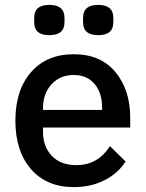

<svg xmlns="http://www.w3.org/2000/svg" viewBox="-20 -754 596 786"><path d="M282 12Q171 12 107 -61.5Q43 -135 43 -260Q43 -385 107 -458.5Q171 -532 282 -532Q392 -532 452.5 -459Q513 -386 513 -273V-232H156V-215Q156 -154 192 -116Q228 -78 293 -78Q381 -78 430 -156L494 -93Q464 -45 408.5 -16.5Q353 12 282 12ZM282 -447Q226 -447 191 -409Q156 -371 156 -311V-304H398V-314Q398 -374 367 -410.5Q336 -447 282 -447ZM120 -663V-681Q120 -734 182 -734Q244 -734 244 -681V-663Q244 -610 182 -610Q120 -610 120 -663ZM320 -663V-681Q320 -734 382 -734Q444 -734 444 -681V-663Q444 -610 382 -610Q320 -610 320 -663Z"/></svg>

Font: IBM Plex Sans Medm
Style: Regular
Weight: 500
Designer: Mike Abbink, Paul van der Laan, Pieter van Rosmalen
Foundry: Bold Monday
Version: Version 3.005